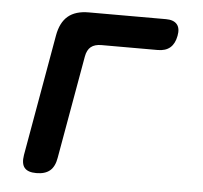

<svg xmlns="http://www.w3.org/2000/svg" viewBox="-45 -597 690 653"><g transform="rotate(5 300.0 -270.0)"><path d="M102 10Q73 10 61.5 -4Q50 -18 55 -48L128 -462Q136 -507 161.5 -528.5Q187 -550 232 -550H496Q522 -550 533.5 -536.5Q545 -523 540 -497Q535 -470 519.5 -456.5Q504 -443 477 -443H285Q262 -443 249 -432.5Q236 -422 232 -399L170 -48Q165 -18 148.5 -4Q132 10 102 10Z"/></g></svg>

Font: Maple Mono SemiBold
Style: Italic
Weight: 600
Italic angle: -10°
Monospace: yes
Designer: subframe7536
Version: Version 7.000